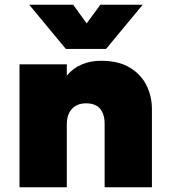

<svg xmlns="http://www.w3.org/2000/svg" viewBox="-20 -792 720 812"><path d="M62.5 0V-520H262.5V-472Q289.5 -504.5 326.8 -519.8Q364 -535 406.5 -535Q481.5 -535 529.2 -506Q577 -477 599.8 -430.5Q622.5 -384 622.5 -331V0H422.5V-268Q422.5 -309.5 403.2 -332.2Q384 -355 343.5 -355Q317.5 -355 299.5 -344Q281.5 -333 272 -313.2Q262.5 -293.5 262.5 -268V0ZM258.5 -585 103.5 -772H289.5L346.5 -693L404.5 -772H583.5L428.5 -585Z"/></svg>

Font: Geologica Cursive Black
Style: Regular
Weight: 900
Designer: Sindre Bremnes, Frode Helland
Foundry: Monokrom Skriftforlag AS
Version: Version 1.010;gftools[0.9.28]